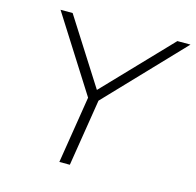

<svg xmlns="http://www.w3.org/2000/svg" viewBox="-103 -812 937 919"><g transform="rotate(15 365.0 -352.5)"><path d="M269 0 327 -362 331 -319 86 -705H146L353 -380H354L665 -705H730L362 -319L379 -362L321 0Z"/></g></svg>

Font: Nunito Sans 7pt SemiExpanded ExtraLight
Style: Italic
Weight: 250
Width: 6
Italic angle: -9°
Designer: Vernon Adams
Foundry: Vernon Adams
Version: Version 3.101;gftools[0.9.27]